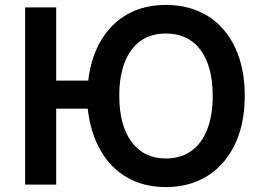

<svg xmlns="http://www.w3.org/2000/svg" viewBox="-20 -749 1072 779"><path d="M653 10Q564 10 496.5 -28.5Q429 -67 388 -138.5Q347 -210 336 -308H208V0H82V-719H208V-422H338Q349 -517 390.5 -586Q432 -655 498.5 -692Q565 -729 653 -729Q751 -729 823 -684Q895 -639 934 -556Q973 -473 973 -360Q973 -275 950.5 -207Q928 -139 886 -90.5Q844 -42 785 -16Q726 10 653 10ZM653 -106Q713 -106 755.5 -136Q798 -166 820.5 -223Q843 -280 843 -360Q843 -480 793.5 -546.5Q744 -613 653 -613Q593 -613 551 -583.5Q509 -554 486.5 -497.5Q464 -441 464 -360Q464 -240 514 -173Q564 -106 653 -106Z"/></svg>

Font: Nunitoga
Style: Bold
Weight: 700
Designer: Vernon Adams
Foundry: Vernon Adams
Version: Version 1.0